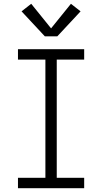

<svg xmlns="http://www.w3.org/2000/svg" viewBox="-20 -995 540 1015"><path d="M75 0V-55H220V-680H75V-735H425V-680H280V-55H425V0ZM217 -803 94 -935 145 -975 250 -845 355 -975 406 -935 283 -803Z"/></svg>

Font: Iosevka SS04 Light
Style: Regular
Weight: 300
Monospace: yes
Designer: Belleve Invis
Foundry: Belleve Invis
Version: Version 19.0.0; ttfautohint (v1.8.4)